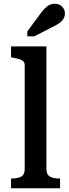

<svg xmlns="http://www.w3.org/2000/svg" viewBox="-20 -1006 367 1026"><path d="M228 -758V-103Q228 -73 247 -62.5Q266 -52 298 -52H301V0H39V-52H42Q75 -52 93.5 -62.5Q112 -73 112 -103V-657Q112 -671 105 -678Q98 -685 84 -689.5Q70 -694 48 -698L39 -700V-758ZM196 -933 126 -838V-812H164L259 -861Q280 -871 295.5 -881.5Q311 -892 319 -905.5Q327 -919 327 -934Q327 -955 312 -970.5Q297 -986 272 -986Q256 -986 243 -979Q230 -972 219 -960.5Q208 -949 196 -933Z"/></svg>

Font: Roboto Serif SemiCondensed Medium
Style: Regular
Weight: 500
Width: 4
Designer: Greg Gazdowicz
Foundry: Commercial Type
Version: Version 1.007